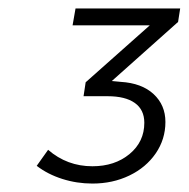

<svg xmlns="http://www.w3.org/2000/svg" viewBox="-20 -790 447 455"><path d="M402 -738 245 -598 266 -596Q316 -593 344 -567Q372 -541 372 -501Q372 -460 349 -426.5Q326 -393 286.5 -374Q247 -355 199 -355Q162 -355 127.5 -366Q93 -377 67 -397L94 -435Q139 -396 199 -396Q252 -396 287 -425Q322 -454 322 -499Q322 -530 299.5 -546Q277 -562 235 -562H178L183 -595L335 -730H152L159 -770H407Z"/></svg>

Font: Gontserrat Light
Style: Italic
Weight: 300
Italic angle: -11.3°
Designer: Julieta Ulanovsky
Foundry: Julieta Ulanovsky
Version: Version 6.001